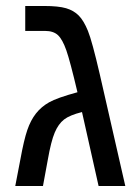

<svg xmlns="http://www.w3.org/2000/svg" viewBox="-20 -619 463 639"><path d="M127 -599.1Q174.3 -599.1 200 -591.6Q225.6 -584 242.2 -567.1Q258.8 -550.3 272.7 -516.1Q286.6 -481.9 312 -372.1L397 0H308.1L252.9 -246.1Q211.9 -235.8 193.1 -221.2Q174.3 -206.5 162.1 -177.7Q149.9 -148.9 139.2 -87.9L123 0H30.8L47.9 -88.9Q59.6 -153.3 70.8 -186Q82 -218.8 99.6 -241.2Q117.2 -263.7 143.6 -278.6Q169.9 -293.5 237.8 -312Q213.4 -415.5 200.7 -451.7Q188 -487.8 172.9 -502Q157.7 -516.1 129.9 -516.1H64V-599.1Z"/></svg>

Font: Liberation Sans
Style: Regular
Weight: 400
Designer: Steve Matteson
Foundry: Ascender Corporation
Version: Version 2.00.1